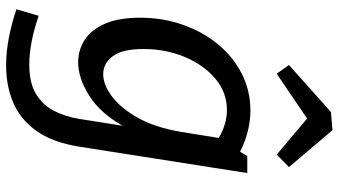

<svg xmlns="http://www.w3.org/2000/svg" viewBox="-254 -588 1082 613"><g transform="rotate(90 286.5 -281.0)"><path d="M189 240Q145 240 99 231Q53 222 9 207L30 136Q117 166 186 166Q245 166 280.5 144Q316 122 334 86Q352 50 359 7L381 -132Q341 -61 285 -25.5Q229 10 178 10Q140 10 107.5 -10.5Q75 -31 55.5 -75Q36 -119 36 -188Q36 -260 58.5 -324Q81 -388 121 -436.5Q161 -485 215 -512.5Q269 -540 333 -540Q364 -540 397 -532Q430 -524 464 -507L478 -530H532L448 5Q434 93 396.5 144.5Q359 196 305.5 218Q252 240 189 240ZM216 -70Q250 -70 287.5 -98Q325 -126 356 -181.5Q387 -237 401 -321L420 -439Q375 -465 331 -465Q274 -465 230 -427.5Q186 -390 161 -329.5Q136 -269 136 -199Q136 -131 159 -100.5Q182 -70 216 -70ZM215 -624 187 -663 337 -797 395 -802 513 -663 473 -624 358 -721Z"/></g></svg>

Font: Bitter Medium
Style: Italic
Weight: 500
Italic angle: -9°
Designer: Sol Matas, and Bitter project Authors
Foundry: Sol Matas
Version: Version 2.001